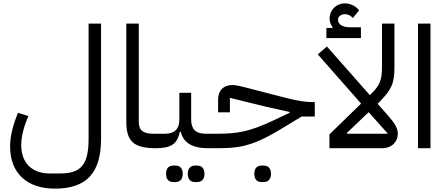

<svg xmlns="http://www.w3.org/2000/svg" viewBox="-20 -880 2651 1140"><path d="M306 240C494 240 580 147 580 -56V-740H506V-56C506 97 462 150 336 150H276C170 150 106 88 106 -19C106 -72 124 -136 149 -191L87 -210C58 -142 40 -71 40 -10C40 147 139 240 306 240Z M904 0H905L925 -20V-86H890C832 -86 804 -105 804 -156V-740H730V-156C730 -41 775 0 904 0Z M1139 201H1150C1176 201 1194 186 1194 152C1194 118 1176 103 1150 103H1139C1112 103 1095 118 1095 152C1095 186 1112 201 1139 201ZM1010 201H1021C1047 201 1065 186 1065 152C1065 118 1047 103 1021 103H1010C983 103 966 118 966 152C966 186 983 201 1010 201ZM905 0C996 0 1033 -25 1048 -98H1053C1069 -32 1122 0 1215 0L1235 -20V-86H1200C1142 -86 1115 -113 1115 -171V-329H1045V-171C1045 -114 1017 -86 960 -86H925L905 -66Z M1534 201H1545C1571 201 1589 186 1589 152C1589 118 1571 103 1545 103H1534C1507 103 1490 118 1490 152C1490 186 1507 201 1534 201ZM1215 0H1269C1388 0 1470 -7 1635 -106L1771 -188H1849V-274H1833C1797 -274 1750 -280 1677 -299L1433 -362C1389 -373 1373 -375 1358 -375C1310 -375 1275 -345 1275 -290V-213H1345V-299L1552 -248L1700 -215V-211L1608 -167C1461 -97 1386 -86 1269 -86H1235L1215 -66Z M1918 -654H2123V-718H2059C2014 -718 1987 -735 1987 -763C1987 -782 2005 -796 2029 -796C2046 -796 2063 -787 2075 -773L2112 -818C2096 -843 2059 -860 2029 -860C1976 -860 1937 -821 1937 -769C1937 -750 1945 -731 1955 -718L1954 -714H1918ZM1936 0H2247C2311 0 2342 -42 2342 -86C2342 -117 2327 -145 2283 -195L2222 -264L2232 -274C2305 -347 2322 -385 2322 -482V-740H2248V-482C2248 -405 2235 -372 2181 -320L2176 -315L1921 -604L1867 -557L2124 -265L1936 -82ZM2283 -86H2040L2039 -90L2169 -214Z M2462 0H2536V-740H2462Z"/></svg>

Font: IBM Plex Arabic
Style: Regular
Weight: 400
Designer: Mike Abbink, Paul van der Laan, Pieter van Rosmalen, Wael Morcos, Khajak Apelian
Foundry: Bold Monday
Version: Version 1.0